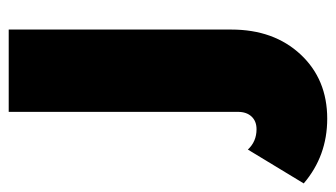

<svg xmlns="http://www.w3.org/2000/svg" viewBox="-303 -380 775 443"><g transform="rotate(-90 84.5 -158.5)"><path d="M-117.2 154.8 -39.1 25.9Q-20.5 45.9 7.8 45.9Q26.4 45.9 37.1 34.4Q47.9 22.9 47.9 2.9V-525.9H237.8V-12.2Q237.8 85.9 180.4 147.5Q123 209 32.2 209Q-53.7 209 -117.2 154.8Z"/></g></svg>

Font: Rawline Black
Style: Regular
Weight: 900
Designer: Matt McInerney, Pablo Impallari, Rodrigo Fuenzalida
Foundry: Matt McInerney, Pablo Impallari, Rodrigo Fuenzalida
Version: Version 4.020;PS 004.020;hotconv 1.0.88;makeotf.lib2.5.64775